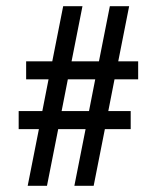

<svg xmlns="http://www.w3.org/2000/svg" viewBox="-20 -597 504 617"><path d="M116 -240 136 -342H64V-400H148L183 -577H245L210 -400H298L333 -577H395L360 -400H424V-342H348L328 -240H400V-182H317L281 0H219L255 -182H167L131 0H69L105 -182H40V-240ZM178 -240H266L286 -342H198Z"/></svg>

Font: Leckerli One
Style: Regular
Weight: 400
Version: Version 1.001